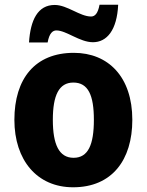

<svg xmlns="http://www.w3.org/2000/svg" viewBox="-20 -784 623 814"><path d="M103 -604H182C189 -644 204 -655 219 -655C261 -655 318 -605 374 -605C433 -605 476 -656 481 -764H402C395 -726 382 -714 366 -714C319 -714 265 -763 212 -763C140 -763 109 -699 103 -604ZM541 -276C541 -458 439 -560 293 -560C129 -560 41 -451 41 -276C41 -105 137 10 290 10C455 10 541 -106 541 -276ZM204 -276C204 -380 230 -434 291 -434C354 -434 378 -380 378 -276C378 -171 354 -115 292 -115C230 -115 204 -172 204 -276Z"/></svg>

Font: Noto Sans Lao SemiCondensed ExtraBold
Style: Regular
Weight: 800
Width: 4
Designer: Monotype Design Team
Foundry: Monotype Imaging Inc.
Version: Version 2.003